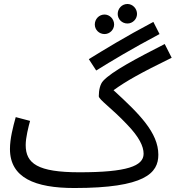

<svg xmlns="http://www.w3.org/2000/svg" viewBox="-20 -923 882 964"><path d="M620 -805C646 -805 668 -827 668 -853C668 -880 646 -903 620 -903C592 -903 571 -880 571 -853C571 -827 592 -805 620 -805ZM505 -752C531 -752 553 -774 553 -800C553 -827 531 -850 505 -850C477 -850 456 -827 456 -800C456 -774 477 -752 505 -752ZM463 -569C542 -618 638 -676 781 -752L750 -813C608 -738 504 -674 426 -626ZM353 21C708 21 775 -54 775 -146C775 -257 679 -352 550 -470C615 -517 685 -556 842 -633L807 -702C664 -629 541 -564 498 -517C483 -501 476 -471 476 -440C476 -423 541 -380 618 -298C679 -235 701 -188 701 -151C701 -89 617 -58 379 -58C169 -58 109 -102 109 -195C109 -232 123 -287 131 -316L59 -335C45 -285 30 -226 30 -175C30 -30 156 21 353 21Z"/></svg>

Font: Noto Sans Arabic UI SmCn
Style: Regular
Weight: 400
Width: 4
Designer: Monotype Design Team, Nadine Chahine and Nizar Qandah
Foundry: Monotype Imaging Inc.
Version: Version 2.010